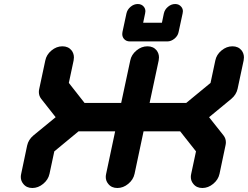

<svg xmlns="http://www.w3.org/2000/svg" viewBox="-20 -940 1240 960"><path d="M1168 -496.1Q1161.6 -466.8 1136.7 -445.8L1025.4 -354L1097.7 -262.7Q1109.4 -247.6 1109.4 -228.5Q1109.4 -220.7 1107.4 -212.4L1077.6 -70.8Q1071.3 -41.5 1046.1 -20.8Q1021 0 991.7 0Q962.4 0 946.3 -21Q934.1 -35.6 934.1 -55.2Q934.1 -62.5 936 -70.8L960 -183.1L880.9 -283.2H697.8L652.8 -70.8Q646.5 -41.5 621.3 -20.8Q596.2 0 566.9 0Q537.1 0 521 -21Q508.8 -35.6 508.8 -55.2Q508.8 -62.5 510.7 -70.8L555.7 -283.2H372.6L251.5 -183.1L227.5 -70.8Q221.2 -41.5 196 -20.8Q170.9 0 141.6 0Q112.3 0 96.2 -21Q84 -35.6 84 -55.2Q84 -62.5 85.9 -70.8L115.7 -212.4Q122.1 -241.7 147 -262.7L258.3 -354L186 -445.8Q174.3 -460.9 174.3 -480Q174.3 -487.8 176.3 -496.1L206.5 -637.7Q212.4 -667 237.5 -687.7Q262.7 -708.5 292 -708.5Q321.3 -708.5 337.9 -688Q349.6 -672.4 349.6 -652.8Q349.6 -645.5 348.1 -637.7L324.2 -525.4L402.8 -425.3H585.9L631.3 -637.7Q637.2 -667 662.4 -687.7Q687.5 -708.5 717.3 -708.5Q746.6 -708.5 763.2 -688Q774.9 -672.4 774.9 -652.8Q774.9 -645.5 773.4 -637.7L728 -425.3H911.1L1032.7 -525.4L1056.6 -637.7Q1062.5 -667 1087.6 -687.7Q1112.8 -708.5 1142.1 -708.5Q1171.4 -708.5 1188 -688Q1199.7 -672.4 1199.7 -652.8Q1199.7 -645.5 1198.2 -637.7ZM629.4 -732.9Q609.9 -732.9 599.1 -746.6Q591.3 -756.3 591.3 -770Q591.3 -774.9 592.3 -779.8L612.3 -873Q616.7 -892.6 633.1 -906.2Q649.4 -919.9 668.9 -919.9Q688 -919.9 699.2 -906.2Q707 -896.5 707 -883.8Q707 -878.9 705.6 -873L695.8 -826.2H789.6L799.3 -873Q803.7 -892.6 820.1 -906.2Q836.4 -919.9 856 -919.9Q875 -919.9 886.2 -906.2Q894.5 -896.5 894.5 -883.8Q894.5 -878.4 893.1 -873L873 -779.8Q869.1 -760.3 852.3 -746.6Q835.4 -732.9 816.4 -732.9Z"/></svg>

Font: Robtronika
Style: Italic
Weight: 400
Italic angle: -12°
Designer: GGBot
Version: 1.00